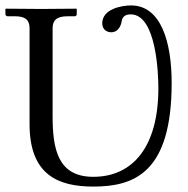

<svg xmlns="http://www.w3.org/2000/svg" viewBox="-20 -678 695 708"><path d="M89 -220C89 -32 196 10 324 10C476 10 613 -42 613 -372C613 -525 573 -658 463 -658C429 -658 357 -645 357 -592C357 -566 378 -559 390 -559C421 -559 428 -593 429 -601C432 -618 444 -625 462 -625C557 -625 564 -404 564 -353C564 -137 470 -26 324 -26C194 -26 174 -127 174 -249V-574C174 -602 188 -618 229 -618H255C260 -618 263 -621 263 -626V-645L261 -646C261 -646 168 -645 132 -645C93 -645 2 -646 2 -646L0 -645V-626C0 -621 4 -618 8 -618H35C74 -618 89 -604 89 -574Z"/></svg>

Font: Libertinus Math
Style: Regular
Weight: 400
Designer: Philipp H. Poll
Foundry: Khaled Hosny
Version: Version 6.2